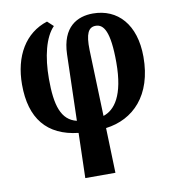

<svg xmlns="http://www.w3.org/2000/svg" viewBox="-86 -624 844 929"><g transform="rotate(-10 336.5 -159.0)"><path d="M258 230H406L399 9C535 -8 637 -110 637 -299C637 -459 553 -548 432 -548C356 -548 279 -510 275 -375L266 -50C191 -68 168 -142 168 -273C168 -382 191 -475 236 -521L207 -548C97 -513 35 -409 35 -268C35 -102 111 -8 264 9ZM386 -377C384 -456 399 -487 435 -487C474 -487 503 -449 503 -295C503 -132 453 -69 397 -51Z"/></g></svg>

Font: Noto Serif Condensed
Style: Bold
Weight: 700
Width: 3
Designer: Monotype Design Team
Foundry: Monotype Imaging Inc.
Version: Version 2.015